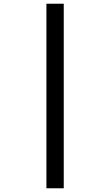

<svg xmlns="http://www.w3.org/2000/svg" viewBox="-20 -778 591 1030"><path d="M229 -758H322V232H229Z"/></svg>

Font: Noto Sans Medefaidrin SemiBold
Style: Regular
Weight: 600
Designer: Dalton Maag Ltd
Foundry: Dalton Maag Ltd
Version: Version 1.002; ttfautohint (v1.8.4.7-5d5b)